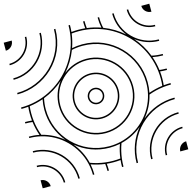

<svg xmlns="http://www.w3.org/2000/svg" viewBox="-137 -1137 1274 1274"><g transform="rotate(-15 500.0 -500.0)"><path d="M945 -1000C945 -970 970 -945 1000 -945V-1000ZM0 -945C30 -945 55 -970 55 -1000H0ZM0 0H55C55 -30 30 -55 0 -55ZM945 0H1000V-55C970 -55 945 -30 945 0ZM0 -345C23 -345 47.4 -343.1 77.8 -336.2C205.7 -306.3 306.7 -205.8 336.2 -77.8C342 -52.8 345 -27 345 0H355C355 -24 352.5 -48.1 347.9 -71.1C378 -60.4 409.7 -52.8 442.4 -48.6C444.1 -32.7 445 -16 445 0H455C455 -16 454.2 -31.9 452.6 -47.4C468.1 -45.8 484 -45 500 -45C516 -45 531.9 -45.8 547.4 -47.4C545.8 -31.9 545 -16 545 0H555C555 -18 556 -35.3 558.1 -52.5C562.3 -88 570.6 -122.2 582.7 -154.7C636.7 -167.6 686 -192.9 727.3 -227.4C676.2 -166.5 645 -88 645 0H655C655 -195 815 -345 1000 -345V-355C915 -355 834.5 -324.2 772.1 -272.1C806.9 -313.5 832.3 -363 845.3 -417.3C877.8 -429.4 912 -437.7 947.5 -441.9C964.7 -444 982 -445 1000 -445V-455C984 -455 968.1 -454.2 952.6 -452.6C954.2 -468.1 955 -484 955 -500C955 -516 954.2 -531.9 952.6 -547.4C968.1 -545.8 984 -545 1000 -545V-555C984 -555 967.3 -555.9 951.4 -557.6C947.2 -590.3 939.6 -622 928.9 -652.1C951.9 -647.5 976 -645 1000 -645V-655C974 -655 949 -657.8 924.8 -663.2C905.4 -713.6 877.3 -759.7 842.4 -799.6C885.8 -765.4 941 -745 1000 -745V-755C865 -755 755 -865 755 -1000H745C745 -941 765.4 -885.8 799.6 -842.4C759.7 -877.3 713.6 -905.4 663.2 -924.8C657.8 -949 655 -974 655 -1000H645C645 -976 647.5 -951.9 652.1 -928.9C622 -939.6 590.3 -947.2 557.6 -951.4C555.9 -967.3 555 -984 555 -1000H545C545 -984 545.8 -968.1 547.4 -952.6C531.9 -954.2 516 -955 500 -955C484 -955 468.1 -954.2 452.6 -952.6C454.2 -968.1 455 -984 455 -1000H445C445 -982 444 -964.7 441.9 -947.5C437.6 -911.1 429 -876 416.4 -842.8C369.2 -717.8 270.5 -626.4 157.2 -583.6C124 -571 88.9 -562.4 52.5 -558.1C35.3 -556 18 -555 0 -555V-545C16 -545 31.9 -545.8 47.4 -547.4C45.8 -531.9 45 -516 45 -500C45 -484 45.8 -468.1 47.4 -452.6C31.9 -454.2 16 -455 0 -455V-445C16 -445 32.7 -444.1 48.6 -442.4C52.8 -409.7 60.4 -378 71.1 -347.9C44 -353.4 22 -355 0 -355ZM845 0H855C855 -80 920 -145 1000 -145V-155C914 -155 845 -86 845 0ZM745 0H755C755 -135 865 -245 1000 -245V-255C859 -255 745 -141 745 0ZM845 -1000C845 -914 914 -845 1000 -845V-855C920 -855 855 -920 855 -1000ZM0 -845C86 -845 155 -914 155 -1000H145C145 -920 80 -855 0 -855ZM0 -745C141 -745 255 -859 255 -1000H245C245 -865 135 -755 0 -755ZM0 -645C187 -645 355 -794 355 -1000H345C345 -800 181 -655 0 -655ZM0 -145C80 -145 145 -80 145 0H155C155 -86 86 -155 0 -155ZM0 -245C135 -245 245 -135 245 0H255C255 -141 141 -255 0 -255ZM455 -500C455 -524.8 475.2 -545 500 -545C524.8 -545 545 -524.8 545 -500C545 -475.2 524.8 -455 500 -455C475.2 -455 455 -475.2 455 -500ZM445 -500C445 -469.6 469.6 -445 500 -445C530.4 -445 555 -469.6 555 -500C555 -530.4 530.4 -555 500 -555C469.6 -555 445 -530.4 445 -500ZM355 -500C355 -580 420 -645 500 -645C580 -645 645 -580 645 -500C645 -420 580 -355 500 -355C420 -355 355 -420 355 -500ZM345 -500C345 -414.4 414.4 -345 500 -345C585.6 -345 655 -414.4 655 -500C655 -585.6 585.6 -655 500 -655C414.4 -655 345 -585.6 345 -500ZM255 -500C255 -635.2 364.8 -745 500 -745C635.2 -745 745 -635.2 745 -500C745 -364.8 635.2 -255 500 -255C364.8 -255 255 -364.8 255 -500ZM155 -500C155 -525.8 157.8 -551 163.2 -575.2C212.4 -594.1 258.9 -622.1 299.7 -657.8C265.5 -614.4 245 -559.6 245 -500C245 -359.2 359.2 -245 500 -245C640.8 -245 755 -359.2 755 -500C755 -640.8 640.8 -755 500 -755C440.5 -755 385.8 -734.6 342.4 -700.4C376.7 -739.6 405 -785.4 424.8 -836.8C449 -842.2 474.2 -845 500 -845C695.4 -845 845 -685.5 845 -500C845 -473.2 842 -447.2 836.2 -422.2C806.7 -294.2 705.8 -193.3 577.8 -163.8C552.8 -158.1 526.8 -155 500 -155C304.6 -155 155 -314.5 155 -500ZM272.3 -227.6C333.2 -176.4 412.1 -145 500 -145C524.3 -145 548.1 -147.5 571.1 -152.1C560.4 -122 552.8 -90.3 548.6 -57.6C532.7 -55.9 516.4 -55 500 -55C482.2 -55 464.7 -56 447.5 -58.1C412 -62.3 377.8 -70.6 345.3 -82.7C332.4 -136.9 306.9 -186.3 272.3 -227.6ZM55 -500C55 -516.4 55.9 -532.7 57.6 -548.6C90.3 -552.8 122 -560.4 152.1 -571.1C147.5 -548.1 145 -524.3 145 -500C145 -414.3 176 -334 228.4 -271.5C186.9 -306.5 137.2 -332.1 82.7 -345.3C70.6 -377.8 62.3 -412 58.1 -447.5C56 -464.7 55 -482.2 55 -500ZM428.9 -847.9C439.6 -878 447.2 -909.7 451.4 -942.4C467.3 -944.1 483.6 -945 500 -945C517.8 -945 535.3 -944 552.5 -941.9C588.9 -937.6 624 -929 657.2 -916.4C776.4 -871.3 871.3 -776.4 916.4 -657.2C929 -624 937.6 -588.9 941.9 -552.5C944 -535.3 945 -517.8 945 -500C945 -483.6 944.1 -467.3 942.4 -451.4C909.7 -447.2 878 -439.6 847.9 -428.9C852.5 -451.9 855 -475.7 855 -500C855 -690.9 701 -855 500 -855C475.7 -855 451.9 -852.5 428.9 -847.9Z"/></g></svg>

Font: GlukFramesM7
Style: Medium
Weight: 500
Monospace: yes
Designer: gluk
Foundry: gluk
Version: Version 1.01